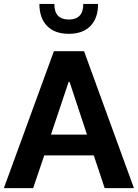

<svg xmlns="http://www.w3.org/2000/svg" viewBox="-20 -974 713 994"><path d="M209.1 -169.4H465.6L521.8 0H673.4L415.1 -709.1H259.1L0 0H151.6ZM335.3 -549.8H340.2L430.4 -277H243.8ZM487.7 -953.7H411.2Q411.2 -911.8 391.8 -892.3Q372.4 -872.8 336.2 -872.8Q300 -872.8 280.7 -892.3Q261.4 -911.8 261.4 -953.7H184Q184 -880 223.8 -839.5Q263.5 -798.9 336.2 -798.9Q408.9 -798.9 448.3 -839.5Q487.7 -880 487.7 -953.7Z"/></svg>

Font: Estedad VF
Style: Regular
Weight: 100
Designer: Amin Abedi
Version: Version 7.3